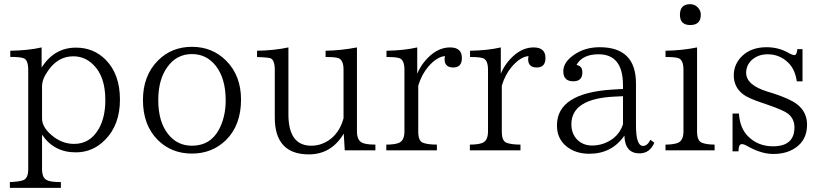

<svg xmlns="http://www.w3.org/2000/svg" viewBox="-20 -738 3982 930"><path d="M181.6 -411.1Q243.2 -507.3 348.1 -507.3Q433.1 -507.3 491.2 -449.2Q561 -379.4 561 -255.4Q561 -133.3 489.3 -61Q429.7 0 347.2 0Q241.2 0 183.6 -85.9V81.1Q183.6 122.1 205.6 133.8Q222.7 144 274.9 144V171.9H27.8V144Q70.3 142.1 89.8 135.7Q116.7 128.4 116.7 81.1V-398.9Q116.7 -448.7 93.8 -456.1Q77.1 -462.4 29.8 -462.4V-492.2Q118.2 -493.7 181.6 -508.3ZM183.6 -320.3V-164.1Q183.6 -117.2 242.7 -73.2Q287.1 -41 338.9 -41Q416 -41 458 -113.3Q490.2 -169.4 490.2 -253.4Q490.2 -367.7 432.1 -424.3Q391.1 -465.3 335 -465.3Q262.7 -465.3 214.8 -398.4Q183.6 -355.5 183.6 -320.3Z M909.7 -511.2Q1008.3 -511.2 1075.2 -444.3Q1147.5 -372.1 1147.5 -255.4Q1147.5 -132.3 1075.2 -60.1Q1007.8 5.9 909.7 5.9Q810.5 5.9 744.1 -60.1Q672.4 -132.3 672.4 -253.4Q672.4 -372.1 745.6 -445.3Q811.5 -511.2 909.7 -511.2ZM909.7 -476.1Q835.4 -476.1 790.5 -413.1Q746.6 -352.5 746.6 -252.9Q746.6 -148.4 794.4 -88.4Q838.4 -32.2 909.7 -32.2Q998.5 -32.2 1040.5 -110.4Q1073.2 -171.9 1073.2 -252Q1073.2 -357.4 1025.4 -418.9Q980.5 -476.1 909.7 -476.1Z M1798.3 -9.8H1649.9L1645 -90.8Q1585 9.8 1476.1 9.8Q1311 9.8 1311 -168.9V-399.9Q1311 -448.7 1289.1 -456.1Q1272.5 -460.4 1225.1 -461.9V-492.2Q1309.1 -493.7 1377 -508.3V-184.1Q1377 -32.2 1487.8 -32.2Q1540 -32.2 1584 -66.9Q1627.4 -103 1644 -165V-401.4Q1644 -445.8 1620.1 -456.1Q1606.4 -461.9 1557.1 -461.9V-492.2Q1632.8 -493.7 1709 -508.3V-101.1Q1709 -55.7 1738.3 -44.9Q1757.8 -37.6 1798.3 -37.6Z M2001 -380.9Q2023.4 -435.1 2071.3 -475.1Q2113.3 -508.3 2160.2 -508.3Q2217.3 -508.3 2217.3 -457Q2217.3 -411.1 2175.3 -411.1Q2133.3 -411.1 2133.3 -452.1Q2133.3 -455.6 2135.3 -466.3Q2096.2 -462.9 2055.2 -416Q2022.5 -377.9 2005.9 -323.2V-101.1Q2005.9 -55.7 2027.8 -46.9Q2050.8 -37.6 2096.2 -37.6V-9.8H1851.1V-37.6Q1886.7 -37.6 1906.2 -43.9Q1939 -52.7 1939 -101.1V-399.9Q1939 -447.3 1915 -456.1Q1898.4 -461.9 1852.1 -461.9V-492.2Q1937.5 -493.7 2001 -508.3Z M2405.8 -380.9Q2428.2 -435.1 2476.1 -475.1Q2518.1 -508.3 2564.9 -508.3Q2622.1 -508.3 2622.1 -457Q2622.1 -411.1 2580.1 -411.1Q2538.1 -411.1 2538.1 -452.1Q2538.1 -455.6 2540 -466.3Q2501 -462.9 2460 -416Q2427.2 -377.9 2410.6 -323.2V-101.1Q2410.6 -55.7 2432.6 -46.9Q2455.6 -37.6 2501 -37.6V-9.8H2255.9V-37.6Q2291.5 -37.6 2311 -43.9Q2343.8 -52.7 2343.8 -101.1V-399.9Q2343.8 -447.3 2319.8 -456.1Q2303.2 -461.9 2256.8 -461.9V-492.2Q2342.3 -493.7 2405.8 -508.3Z M3149.4 -46.9Q3127.4 4.9 3077.6 4.9Q3007.3 4.9 3004.4 -81.1Q2943.4 6.8 2834.5 6.8Q2768.6 6.8 2724.6 -28.3Q2677.7 -65.9 2677.7 -130.4Q2677.7 -287.6 2946.8 -304.2L2997.6 -307.1V-325.2Q2997.6 -475.1 2879.4 -475.1Q2800.8 -475.1 2772.5 -423.3Q2800.8 -418.9 2800.8 -387.2Q2800.8 -344.2 2756.8 -344.2Q2708.5 -344.2 2708.5 -393.1Q2708.5 -434.1 2754.4 -468.3Q2809.1 -509.3 2884.8 -509.3Q3060.5 -509.3 3060.5 -334V-130.9Q3060.5 -31.2 3094.7 -31.2Q3115.7 -31.2 3130.4 -61ZM2997.6 -135.3V-272L2955.6 -270Q2747.6 -259.8 2747.6 -136.2Q2747.6 -90.3 2776.4 -61Q2804.7 -33.2 2847.7 -33.2Q2905.8 -33.2 2952.6 -69.3Q2983.9 -94.7 2997.6 -135.3Z M3323.2 -717.8Q3344.7 -717.8 3359.4 -702.6Q3374.5 -687.5 3374.5 -666.5Q3374.5 -616.7 3323.2 -616.7Q3273.4 -616.7 3273.4 -666.5Q3273.4 -717.8 3323.2 -717.8ZM3441.4 -9.8H3203.6V-37.6Q3236.3 -37.6 3257.3 -43.9Q3290.5 -52.7 3290.5 -101.1V-399.9Q3290.5 -447.3 3266.6 -456.1Q3251.5 -461.9 3203.6 -461.9V-492.2Q3285.2 -493.7 3356.4 -508.3V-101.1Q3356.4 -56.2 3379.4 -46.9Q3401.9 -37.6 3441.4 -37.6Z M3839.4 -344.2Q3831.5 -400.9 3799.3 -433.1Q3757.3 -475.1 3698.2 -475.1Q3649.4 -475.1 3617.2 -443.4Q3594.2 -418.5 3594.2 -385.3Q3594.2 -326.7 3695.3 -294.9L3721.2 -287.1Q3804.7 -260.3 3839.4 -233.9Q3889.2 -196.3 3889.2 -134.3Q3889.2 -60.1 3833 -22Q3789.6 7.8 3726.1 7.8Q3669.9 7.8 3606.4 -26.9Q3584.5 -40 3573.2 -40Q3557.1 -40 3557.1 -4.9H3528.3V-188H3559.1Q3564 -117.7 3602.1 -79.1Q3650.9 -29.3 3724.1 -29.3Q3828.1 -29.3 3828.1 -121.1Q3828.1 -162.1 3797.4 -187Q3776.4 -203.6 3700.2 -230L3670.4 -240.2Q3601.6 -263.2 3578.1 -282.2Q3534.2 -316.9 3534.2 -373Q3534.2 -427.7 3575.2 -467.3Q3620.1 -509.3 3692.4 -509.3Q3754.9 -509.3 3804.2 -479Q3818.4 -471.2 3828.1 -471.2Q3839.4 -471.2 3842.3 -500H3867.2V-344.2Z"/></svg>

Font: I.Ming
Style: Regular
Weight: 400
Designer: Ichiten Fonts Project
Version: Version 6.11; Dec 27, 2019